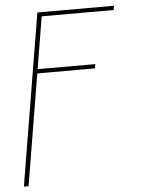

<svg xmlns="http://www.w3.org/2000/svg" viewBox="-53 -562 605 819"><g transform="rotate(-5 250.0 -152.5)"><path d="M16 215 138 -520H466L463 -502H155L118 -279H365L362 -261H115L36 215Z"/></g></svg>

Font: Iosevka Term Curly Th Obl
Style: Regular
Weight: 100
Italic angle: -9°
Designer: Belleve Invis
Foundry: Belleve Invis
Version: Version 32.3.0